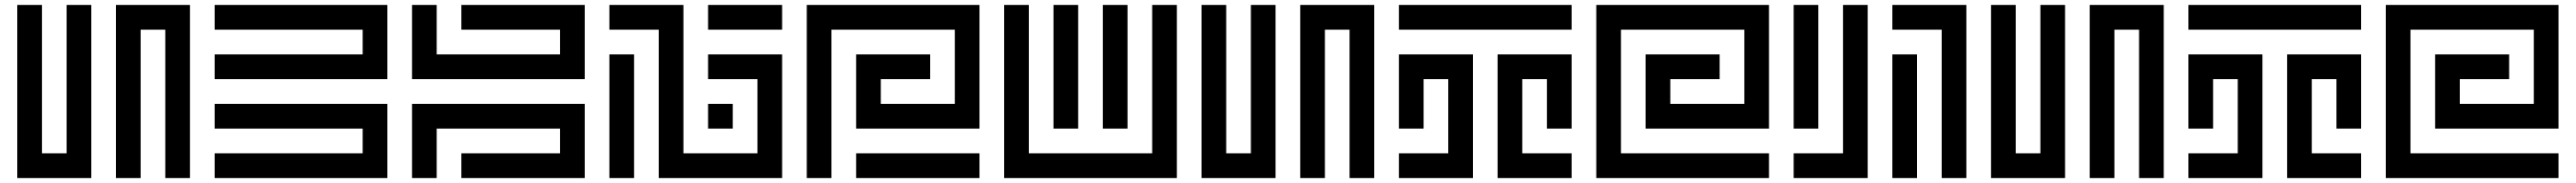

<svg xmlns="http://www.w3.org/2000/svg" viewBox="-20 -720 10440 740"><path d="M150 -100V-700H50V0H350V-700H250V-100ZM750 -700H450V0H550V-600H650V0H750Z M850 -700V-600H1450V-500H850V-400H1550V-700ZM850 -200H1450V-100H850V0H1550V-300H850Z M1850 -700V-600H2250V-500H1750V-700H1650V-400H2350V-700ZM1650 -300V0H1750V-200H2250V-100H1850V0H2350V-300Z M2850 -400H3050V-100H2750V-700H2450V-600H2650V0H3150V-500H2850ZM2850 -600H3150V-700H2850ZM2550 0V-500H2450V0ZM2850 -300V-200H2950V-300Z M3950 -700H3250V0H3350V-600H3850V-300H3550V-400H3750V-500H3450V-200H3950ZM3950 0V-100H3450V0Z M4650 -100H4150V-700H4050V0H4750V-700H4650ZM4250 -700V-200H4350V-700ZM4450 -700V-200H4550V-700Z M4950 -100V-700H4850V0H5150V-700H5050V-100ZM5550 -700H5250V0H5350V-600H5450V0H5550Z M5650 -600H6350V-700H5650ZM5650 -500V-200H5750V-400H5850V-100H5650V0H5950V-500ZM6050 -500V0H6350V-100H6150V-400H6250V-200H6350V-500Z M7150 -700H6450V0H7150V-100H6550V-600H7050V-300H6750V-400H6950V-500H6650V-200H7150Z M7250 -100V0H7550V-700H7450V-100ZM7250 -700V-200H7350V-700ZM7650 -700V-600H7850V0H7950V-700ZM7750 0V-500H7650V0Z M8150 -100V-700H8050V0H8350V-700H8250V-100ZM8750 -700H8450V0H8550V-600H8650V0H8750Z M8850 -600H9550V-700H8850ZM8850 -500V-200H8950V-400H9050V-100H8850V0H9150V-500ZM9250 -500V0H9550V-100H9350V-400H9450V-200H9550V-500Z M10350 -700H9650V0H10350V-100H9750V-600H10250V-300H9950V-400H10150V-500H9850V-200H10350Z"/></svg>

Font: Mourier
Style: Regular
Weight: 400
Designer: Eric Mourier
Foundry: Velvetyne Type Foundry
Version: Version 2.000;hotconv 1.0.109;makeotfexe 2.5.65596